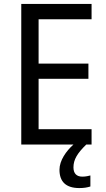

<svg xmlns="http://www.w3.org/2000/svg" viewBox="-20 -734 540 975"><path d="M353 116C353 76 373 44 418 0H445V-78H176V-334H429V-411H176V-636H445V-714H88V0H353C316 33 282 81 282 128C282 188 314 221 383 221C407 221 423 218 439 213V157C430 159 417 163 398 163C369 163 353 147 353 116Z"/></svg>

Font: Noto Sans Lao SemiCondensed
Style: Regular
Weight: 400
Width: 4
Designer: Monotype Design Team
Foundry: Monotype Imaging Inc.
Version: Version 2.003